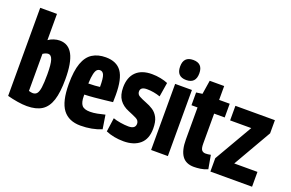

<svg xmlns="http://www.w3.org/2000/svg" viewBox="-96 -1120 2252 1485"><g transform="rotate(20 1029.5 -378.0)"><path d="M31 -15V-740H169V-524Q188 -538 213 -546Q238 -554 261 -554Q333 -554 368 -488.5Q403 -423 403 -288Q403 -179 382 -114Q361 -49 315 -19.5Q269 10 193 10Q158 10 115 3Q72 -4 31 -15ZM169 -106Q189 -100 202 -100Q223 -100 235.5 -114.5Q248 -129 253.5 -167Q259 -205 259 -274Q259 -359 247.5 -393Q236 -427 213 -427Q193 -427 169 -411Z M634 10Q537 10 488.5 -54Q440 -118 440 -262Q440 -370 463 -434Q486 -498 531 -526Q576 -554 640 -554Q729 -554 770 -496.5Q811 -439 811 -306Q811 -297 810.5 -278Q810 -259 810 -247Q784 -244 744.5 -239.5Q705 -235 661.5 -231Q618 -227 581 -226Q581 -222 581 -214Q581 -162 599.5 -139Q618 -116 667 -116Q695 -116 726 -122Q757 -128 788 -136L806 -22Q728 10 634 10ZM581 -317Q607 -317 634.5 -319Q662 -321 675 -323Q675 -395 664.5 -420Q654 -445 632 -445Q618 -445 607.5 -435.5Q597 -426 590 -398Q583 -370 581 -317Z M842 -18 858 -132Q882 -123 919 -117Q956 -111 985 -111Q1042 -111 1042 -153Q1042 -180 1014.5 -193.5Q987 -207 948 -223Q898 -243 871 -280.5Q844 -318 844 -381Q844 -464 889.5 -509Q935 -554 1020 -554Q1056 -554 1091.5 -547Q1127 -540 1152 -529L1133 -412Q1107 -421 1079.5 -426Q1052 -431 1023 -431Q970 -431 970 -394Q970 -370 991.5 -358Q1013 -346 1049 -332Q1082 -320 1110 -301.5Q1138 -283 1155 -250Q1172 -217 1172 -161Q1172 -75 1122.5 -32.5Q1073 10 988 10Q907 10 842 -18Z M1282 -601Q1203 -601 1203 -684Q1203 -766 1282 -766Q1361 -766 1361 -684Q1361 -601 1282 -601ZM1213 0V-544H1351V0Z M1568 10Q1501 10 1469.5 -35Q1438 -80 1438 -169V-432H1388V-537L1438 -544L1456 -658H1575V-544H1662V-431H1575V-184Q1575 -145 1586 -131.5Q1597 -118 1618 -118Q1637 -118 1660 -123L1680 -11Q1650 2 1620.5 6Q1591 10 1568 10Z M1701 0V-110L1883 -424H1709V-544H2034V-436L1853 -122H2044V0Z"/></g></svg>

Font: Georama Condensed
Style: Bold
Weight: 700
Width: 3
Designer: Jean-Baptiste Levee
Foundry: Production Type
Version: Version 1.000